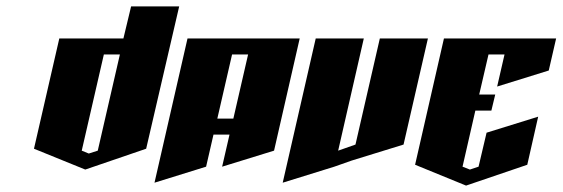

<svg xmlns="http://www.w3.org/2000/svg" viewBox="-20 -620 1755 599"><path d="M389 -600H539L436 -156L246 -91L86 -156L165 -500H365ZM304 -450 235 -150 257 -141 285 -150 354 -450Z M565 -500H915L835 -150L673 -100L696 -200H646L623 -100L462 -50ZM704 -450 658 -250H708L754 -450Z M965 -500H1115L1035 -150L1089 -169L1165 -500H1315L1239 -169L1077 -119L1023 -100L862 -50Z M1365 -500H1715L1692 -400L1531 -350L1554 -450H1504L1475 -325H1525L1513 -275H1463L1423 -100L1446 -91L1473 -100L1498 -206L1659 -256L1625 -106L1434 -41L1275 -106Z"/></svg>

Font: SOV_Meka
Style: Italic
Weight: 400
Italic angle: -13°
Version: Version 1.00